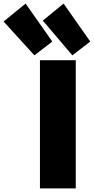

<svg xmlns="http://www.w3.org/2000/svg" viewBox="-166 -1039 524 1072"><path d="M257 13H57V-703H257ZM73 -924 189 -1019 338 -807 238 -730ZM-146 -919 -23 -1019 126 -807 26 -730Z"/></svg>

Font: Repo Black
Style: Regular
Weight: 900
Designer: Stefan Peev
Foundry: Context Ltd
Version: Version 1.502